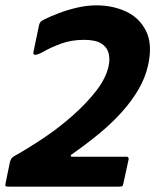

<svg xmlns="http://www.w3.org/2000/svg" viewBox="-35 -698 581 718"><path d="M1 0Q-12 0 -14 -2Q-16 -4 -14 -14L2 -91Q4 -100 7.5 -105Q11 -110 18 -114Q70 -143 127.5 -181.5Q185 -220 236.5 -265.5Q288 -311 324.5 -358Q361 -405 371 -450Q377 -477 371 -499.5Q365 -522 343.5 -535.5Q322 -549 280 -549Q232 -549 194 -535Q156 -521 131.5 -507Q107 -493 97 -493Q88 -493 90 -503L111 -604Q113 -612 116.5 -616Q120 -620 132 -626Q154 -637 185.5 -649Q217 -661 253.5 -669.5Q290 -678 326 -678Q386 -678 436 -655Q486 -632 511 -582.5Q536 -533 519 -455Q509 -409 484 -365.5Q459 -322 421.5 -280Q384 -238 335.5 -198Q287 -158 231 -119Q229 -117 229.5 -114.5Q230 -112 234 -112H438Q447 -112 446 -102L427 -15Q425 -4 422.5 -2Q420 0 407 0Z"/></svg>

Font: Glory Thin ExtraBold
Style: Italic
Weight: 800
Italic angle: -12°
Version: Version 1.011